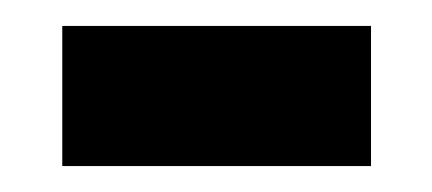

<svg xmlns="http://www.w3.org/2000/svg" viewBox="-20 -343 333 148"><path d="M28 -215V-323H266V-215Z"/></svg>

Font: Noto Sans ExtraCondensed SemiBold
Style: Regular
Weight: 600
Width: 2
Designer: Monotype Design Team
Foundry: Monotype Imaging Inc.
Version: Version 2.013; ttfautohint (v1.8.4.7-5d5b)